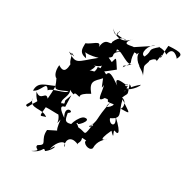

<svg xmlns="http://www.w3.org/2000/svg" viewBox="-151 -882 1118 1153"><g transform="rotate(20 408.5 -305.5)"><path d="M260 -223C264 -192 260 -207 243 -199C231 -224 281 -260 265 -293C325 -249 269 -303 328 -274C349 -269 301 -284 393 -314C354 -383 382 -392 428 -426C443 -361 437 -361 447 -390C453 -340 434 -270 478 -318C529 -319 467 -299 540 -301C553 -294 476 -241 518 -302C467 -180 492 -175 449 -130C510 -167 407 -80 469 -156C434 -46 449 -85 389 -98C367 -130 362 -110 380 -124C361 -93 461 -165 406 -166C371 -168 310 -61 361 -105C299 -93 300 -110 300 -158C350 -175 259 -207 290 -123C251 -162 237 -186 273 -187L284 -265ZM425 -558C458 -575 406 -587 485 -616C393 -598 450 -558 447 -618C484 -618 537 -537 569 -569C492 -513 528 -563 516 -528C578 -590 539 -547 551 -636C591 -635 546 -611 579 -643C565 -609 619 -545 620 -578C577 -577 642 -551 649 -518C633 -593 627 -566 653 -615C642 -615 687 -656 695 -632C724 -727 718 -647 695 -668C722 -649 708 -665 730 -743C823 -733 830 -722 803 -687C806 -689 760 -760 736 -689C702 -728 655 -711 687 -720C611 -676 656 -689 618 -634C580 -639 618 -714 656 -716L538 -665C522 -670 445 -651 520 -712C464 -658 414 -685 382 -728C427 -656 419 -739 428 -724C428 -718 377 -702 482 -687C469 -696 436 -697 405 -650C407 -619 361 -672 340 -593C343 -640 296 -594 256 -587C254 -563 233 -523 291 -504C269 -563 249 -520 361 -532C242 -467 249 -447 180 -507C198 -502 247 -472 199 -506C210 -466 201 -465 215 -437C209 -412 198 -367 154 -410C130 -330 190 -309 153 -357C196 -276 140 -249 260 -282C249 -259 160 -267 140 -244C117 -301 108 -225 58 -212C66 -274 117 -269 175 -285C175 -289 176 -266 157 -197C133 -240 122 -164 80 -214C102 -130 127 -195 61 -110C24 -117 84 -138 72 -169C72 -98 150 -135 186 -90C151 -90 141 -66 164 -145C184 -144 259 -125 249 -131C275 -90 249 -52 273 -106C267 -14 278 -8 350 -58C299 -43 288 -40 218 -19C198 54 257 65 195 86C179 113 239 107 171 132C245 118 230 75 250 104C301 80 313 28 273 83C297 20 357 -5 351 42C337 19 353 -47 422 0C410 -9 442 -17 430 -52C382 -41 406 -56 461 -40C443 -23 495 16 514 -10C522 -63 560 -78 577 -94C568 -83 515 -51 583 -147C625 -84 584 -162 603 -153C617 -141 657 -132 575 -239C611 -171 556 -172 549 -215C624 -236 584 -263 581 -347C654 -276 664 -279 586 -291C600 -286 616 -340 575 -356C603 -402 602 -369 590 -447C635 -417 554 -408 588 -422C559 -357 565 -419 655 -467C647 -441 562 -387 585 -432C547 -417 585 -456 579 -435C563 -435 475 -473 523 -413C465 -470 450 -479 437 -454C382 -504 356 -451 390 -507C351 -556 392 -485 365 -446C313 -445 339 -426 361 -478C324 -478 383 -479 395 -495C388 -439 402 -458 488 -503C454 -583 462 -568 444 -535L417 -554Z"/></g></svg>

Font: Hussar Lance
Style: Italic
Weight: 700
Foundry: Cannot Into Space Fonts, PlusOne Fonts
Version: Version 2.27